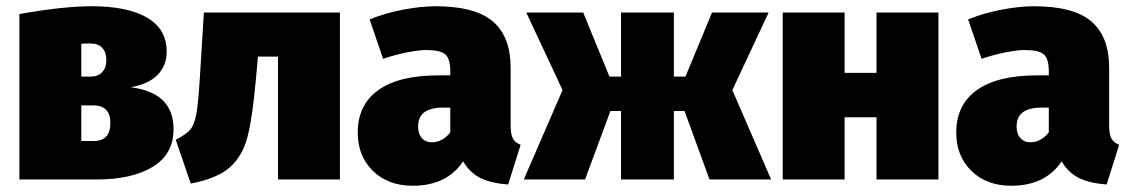

<svg xmlns="http://www.w3.org/2000/svg" viewBox="-20 -574 3614 614"><path d="M535 -161Q535 -81 468.5 -40.5Q402 0 288 0H42V-529Q181 -554 274 -554Q388 -554 450.5 -517.5Q513 -481 513 -409Q513 -364 484 -334.5Q455 -305 398 -295Q535 -278 535 -161ZM240 -434V-329H270Q293 -329 306.5 -343Q320 -357 320 -382Q320 -407 307 -421Q294 -435 269 -435Q253 -435 240 -434ZM333 -181Q333 -208 319.5 -222.5Q306 -237 280 -237H240V-123H280Q333 -123 333 -181Z M1067 -534V0H869V-393H805L798 -317Q787 -195 771 -134.5Q755 -74 714.5 -38.5Q674 -3 590 13L542 -127Q575 -144 588 -159Q601 -174 607.5 -208Q614 -242 619 -324L632 -534Z M1645 -111 1605 16Q1551 12 1517 -4.5Q1483 -21 1461 -58Q1409 20 1300 20Q1221 20 1172.5 -27.5Q1124 -75 1124 -150Q1124 -239 1190 -286Q1256 -333 1382 -333H1420V-346Q1420 -386 1404 -400Q1388 -414 1343 -414Q1319 -414 1281.5 -406.5Q1244 -399 1205 -386L1162 -512Q1211 -532 1268.5 -543Q1326 -554 1373 -554Q1499 -554 1556 -505.5Q1613 -457 1613 -357V-173Q1613 -145 1620 -131.5Q1627 -118 1645 -111ZM1420 -151V-230H1399Q1357 -230 1337 -215Q1317 -200 1317 -169Q1317 -146 1329 -132.5Q1341 -119 1361 -119Q1379 -119 1394.5 -128Q1410 -137 1420 -151Z M2438 -534 2322 -286 2446 0H2249L2169 -219H2135V0H1966V-219H1932L1851 0H1655L1779 -286L1663 -534H1845L1929 -329H1966V-534H2135V-329H2172L2257 -534Z M2783 0V-199H2681V0H2483V-534H2681V-341H2783V-534H2981V0Z M3559 -111 3519 16Q3465 12 3431 -4.5Q3397 -21 3375 -58Q3323 20 3214 20Q3135 20 3086.5 -27.5Q3038 -75 3038 -150Q3038 -239 3104 -286Q3170 -333 3296 -333H3334V-346Q3334 -386 3318 -400Q3302 -414 3257 -414Q3233 -414 3195.5 -406.5Q3158 -399 3119 -386L3076 -512Q3125 -532 3182.5 -543Q3240 -554 3287 -554Q3413 -554 3470 -505.5Q3527 -457 3527 -357V-173Q3527 -145 3534 -131.5Q3541 -118 3559 -111ZM3334 -151V-230H3313Q3271 -230 3251 -215Q3231 -200 3231 -169Q3231 -146 3243 -132.5Q3255 -119 3275 -119Q3293 -119 3308.5 -128Q3324 -137 3334 -151Z"/></svg>

Font: Fira Sans Black
Style: Regular
Weight: 900
Designer: Carrois Corporate & Edenspiekermann AG
Foundry: Carrois Corporate GbR & Edenspiekermann AG
Version: Version 4.203